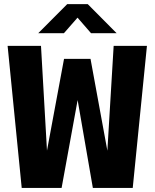

<svg xmlns="http://www.w3.org/2000/svg" viewBox="-20 -926 765 946"><path d="M87 0 17.5 -700H182L211.5 -184L295.5 -636H426L509 -183.5L540 -700H704L634 0H437.5L362.5 -433L283.5 0ZM168.5 -762.5 311 -905.5H412.5L554.5 -762.5H428.5L362 -839L295 -762.5Z"/></svg>

Font: Trispace SemiCondensed
Style: Bold
Weight: 700
Width: 4
Designer: Tyler Finck
Foundry: Etcetera Type Company
Version: Version 1.210; ttfautohint (v1.8.3)